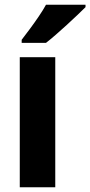

<svg xmlns="http://www.w3.org/2000/svg" viewBox="-20 -786 379 806"><path d="M212 0H63V-546H212ZM339 -756Q326 -743 305 -723Q284 -703 260.5 -681.5Q237 -660 214 -640Q191 -620 173 -606H71V-619Q88 -641 106.5 -666Q125 -691 143 -717.5Q161 -744 173 -766H339Z"/></svg>

Font: Noto Sans Display SemiCondensed
Style: Regular
Weight: 400
Width: 4
Version: Version 2.003